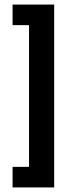

<svg xmlns="http://www.w3.org/2000/svg" viewBox="-20 -770 316 840"><path d="M35 -40H107V-660H35V-750H217V50H35Z"/></svg>

Font: kids-team
Style: team
Weight: 400
Designer: Ryoichi Tsunekawa, Thomas Gollenia, Laura Emeder
Foundry: Ryoichi Tsunekawa, Thomas Gollenia, Laura Emeder
Version: Version 2.000